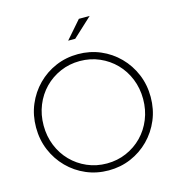

<svg xmlns="http://www.w3.org/2000/svg" viewBox="-130 -1027 1069 1152"><g transform="rotate(-15 404.0 -451.5)"><path d="M404 11Q330 11 265.5 -16.5Q201 -44 152 -93.5Q103 -143 75.5 -208.5Q48 -274 48 -350Q48 -426 75.5 -491.5Q103 -557 152 -606.5Q201 -656 265.5 -683.5Q330 -711 404 -711Q478 -711 542.5 -683.5Q607 -656 656 -606.5Q705 -557 732.5 -491.5Q760 -426 760 -350Q760 -274 732.5 -208.5Q705 -143 656 -93.5Q607 -44 542.5 -16.5Q478 11 404 11ZM404 -32Q469 -32 525.5 -56.5Q582 -81 624 -124Q666 -167 689.5 -225Q713 -283 713 -350Q713 -417 689.5 -475Q666 -533 624 -576Q582 -619 525.5 -643.5Q469 -668 404 -668Q339 -668 282.5 -643.5Q226 -619 184 -576Q142 -533 118.5 -475Q95 -417 95 -350Q95 -283 118.5 -225Q142 -167 184 -124Q226 -81 282.5 -56.5Q339 -32 404 -32ZM369 -804 465 -914H532L413 -804Z"/></g></svg>

Font: Red Hat Display
Style: Regular
Weight: 300
Designer: Pentagram, MCKL
Foundry: Pentagram, MCKL
Version: Version 1.023